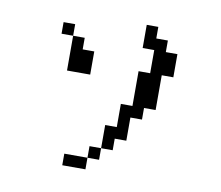

<svg xmlns="http://www.w3.org/2000/svg" viewBox="-86 -901 1172 1020"><g transform="rotate(10 500.0 -391.0)"><path d="M312.5 15.6V-46.9H437.5V15.6ZM187.5 -671.9V-734.4H250V-671.9ZM500 -109.4V-46.9H437.5V-109.4ZM500 -109.4V-234.4H562.5V-359.4H625V-546.9H687.5V-671.9H625V-796.9H687.5V-734.4H750V-671.9H812.5V-546.9H750V-359.4H687.5V-296.9H625V-171.9H562.5V-109.4ZM250 -671.9H312.5V-609.4H375V-484.4H250Z"/></g></svg>

Font: KH Dot Dougenzaka 16
Style: Regular
Weight: 400
Designer: Original version for X68000 by Keitarou Hiraki (http://hp.vector.co.jp/authors/VA000874/) / TrueType conversion by Homem
Version: Version 1.00.20150527